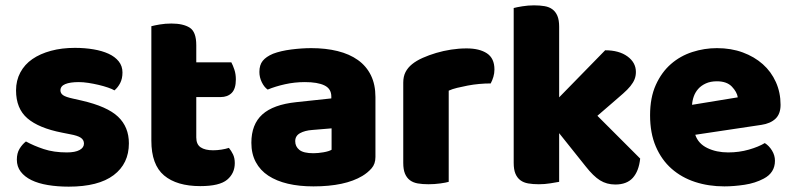

<svg xmlns="http://www.w3.org/2000/svg" viewBox="-20 -681 2969 718"><path d="M462 -145Q462 -69 405 -26Q348 17 237 17Q195 17 159 11Q123 5 97.5 -7.5Q72 -20 57.5 -39Q43 -58 43 -84Q43 -108 53 -124.5Q63 -141 77 -152Q106 -136 143.5 -123.5Q181 -111 230 -111Q261 -111 277.5 -120Q294 -129 294 -144Q294 -158 282 -166Q270 -174 242 -179L212 -185Q125 -202 82.5 -238.5Q40 -275 40 -343Q40 -380 56 -410Q72 -440 101 -460Q130 -480 170.5 -491Q211 -502 260 -502Q297 -502 329.5 -496.5Q362 -491 386 -480Q410 -469 424 -451.5Q438 -434 438 -410Q438 -387 429.5 -370.5Q421 -354 408 -343Q400 -348 384 -353.5Q368 -359 349 -363.5Q330 -368 310.5 -371Q291 -374 275 -374Q242 -374 224 -366.5Q206 -359 206 -343Q206 -332 216 -325Q226 -318 254 -312L285 -305Q381 -283 421.5 -244.5Q462 -206 462 -145Z M714 -167Q714 -141 730.5 -130Q747 -119 777 -119Q792 -119 808 -121.5Q824 -124 836 -128Q845 -117 851.5 -103.5Q858 -90 858 -71Q858 -33 829.5 -9Q801 15 729 15Q641 15 593.5 -25Q546 -65 546 -155V-583Q557 -586 577.5 -589.5Q598 -593 621 -593Q665 -593 689.5 -577.5Q714 -562 714 -512V-448H845Q851 -437 856.5 -420.5Q862 -404 862 -384Q862 -349 846.5 -333.5Q831 -318 805 -318H714Z M1152 -108Q1169 -108 1189.5 -111.5Q1210 -115 1220 -121V-201L1148 -195Q1120 -193 1102 -183Q1084 -173 1084 -153Q1084 -133 1099.5 -120.5Q1115 -108 1152 -108ZM1144 -501Q1198 -501 1242.5 -490Q1287 -479 1318.5 -456.5Q1350 -434 1367 -399.5Q1384 -365 1384 -318V-94Q1384 -68 1369.5 -51.5Q1355 -35 1335 -23Q1270 16 1152 16Q1099 16 1056.5 6Q1014 -4 983.5 -24Q953 -44 936.5 -75Q920 -106 920 -147Q920 -216 961 -253Q1002 -290 1088 -299L1219 -313V-320Q1219 -349 1193.5 -361.5Q1168 -374 1120 -374Q1082 -374 1046 -366Q1010 -358 981 -346Q968 -355 959 -373.5Q950 -392 950 -412Q950 -438 962.5 -453.5Q975 -469 1001 -480Q1030 -491 1069.5 -496Q1109 -501 1144 -501Z M1658 -1Q1648 2 1626.5 5Q1605 8 1582 8Q1560 8 1542.5 5Q1525 2 1513 -7Q1501 -16 1494.5 -31.5Q1488 -47 1488 -72V-372Q1488 -395 1496.5 -411.5Q1505 -428 1521 -441Q1537 -454 1560.5 -464.5Q1584 -475 1611 -483Q1638 -491 1667 -495.5Q1696 -500 1725 -500Q1773 -500 1801 -481.5Q1829 -463 1829 -421Q1829 -407 1825 -393.5Q1821 -380 1815 -369Q1794 -369 1772 -367Q1750 -365 1729 -361Q1708 -357 1689.5 -352.5Q1671 -348 1658 -342Z M2374 -88Q2369 -41 2346.5 -16Q2324 9 2281 9Q2249 9 2224 -6.5Q2199 -22 2170 -59L2071 -183V-1Q2060 1 2038.5 4.5Q2017 8 1995 8Q1973 8 1955.5 5Q1938 2 1926 -7Q1914 -16 1907.5 -31.5Q1901 -47 1901 -72V-651Q1912 -654 1933.5 -657.5Q1955 -661 1977 -661Q1999 -661 2016.5 -658Q2034 -655 2046 -646Q2058 -637 2064.5 -621.5Q2071 -606 2071 -581V-317L2243 -493Q2295 -493 2326.5 -470Q2358 -447 2358 -412Q2358 -397 2353 -384.5Q2348 -372 2337.5 -359Q2327 -346 2310.5 -331.5Q2294 -317 2272 -298L2214 -248Z M2689 16Q2630 16 2579.5 -0.5Q2529 -17 2491.5 -50Q2454 -83 2432.5 -133Q2411 -183 2411 -250Q2411 -316 2432.5 -363.5Q2454 -411 2489 -441.5Q2524 -472 2569 -486.5Q2614 -501 2661 -501Q2714 -501 2757.5 -485Q2801 -469 2832.5 -441Q2864 -413 2881.5 -374Q2899 -335 2899 -289Q2899 -255 2880 -237Q2861 -219 2827 -214L2580 -177Q2591 -144 2625 -127.5Q2659 -111 2703 -111Q2744 -111 2780.5 -121.5Q2817 -132 2840 -146Q2856 -136 2867 -118Q2878 -100 2878 -80Q2878 -35 2836 -13Q2804 4 2764 10Q2724 16 2689 16ZM2661 -377Q2637 -377 2619.5 -369Q2602 -361 2591 -348.5Q2580 -336 2574.5 -320.5Q2569 -305 2568 -289L2739 -317Q2736 -337 2717 -357Q2698 -377 2661 -377Z"/></svg>

Font: Baloo Paaji
Style: Regular
Weight: 400
Designer: Shuchita Grover and Ek Type
Foundry: Ek Type
Version: Version 1.007;PS 1.000;hotconv 1.0.88;makeotf.lib2.5.647800